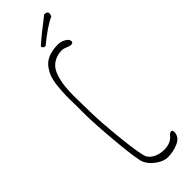

<svg xmlns="http://www.w3.org/2000/svg" viewBox="-310 -925 950 950"><g transform="rotate(-45 165.0 -450.5)"><path d="M99 -56Q87 -82 74.5 -221Q62 -360 62 -428V-481Q61 -504 61 -532Q61 -584 67 -635Q71 -660 77.5 -678Q84 -696 96 -713Q118 -747 162 -758Q185 -764 213 -764Q232 -764 251.5 -753Q271 -742 271 -727Q271 -716 255 -716Q249 -716 232 -723Q217 -730 205 -730Q177 -730 154.5 -718.5Q132 -707 119 -688Q108 -672 100 -644Q92 -616 90 -588Q87 -563 87 -528L88 -472Q89 -448 89 -420Q89 -351 103 -217Q117 -83 130 -62Q142 -43 165.5 -33Q189 -23 215 -23Q261 -23 285 -52Q294 -64 304 -64Q313 -64 313 -50Q313 -32 302 -18.5Q291 -5 272 2Q240 16 202 16Q174 16 143 -6Q112 -28 99 -56ZM145 -815Q145 -818 173 -841L205 -867L232 -888Q266 -914 269 -917Q291 -917 291 -902L288 -886Q236 -862 163 -801Q156 -801 150.5 -805Q145 -809 145 -815Z"/></g></svg>

Font: Amatic SC
Style: Regular
Weight: 400
Designer: Multiple Designers
Foundry: Vernon Adams
Version: Version 2.505